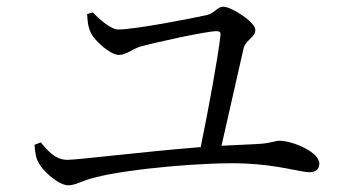

<svg xmlns="http://www.w3.org/2000/svg" viewBox="-20 -649 1040 573"><path d="M83 -217C85 -190 88 -175 96 -162C107 -140 154 -96 184 -96C207 -96 224 -110 262 -119C365 -146 601 -166 710 -161C811 -157 877 -135 903 -135C922 -135 933 -144 933 -161C933 -195 854 -229 813 -229C801 -229 788 -221 745 -219L641 -214L707 -505C714 -531 742 -537 742 -560C742 -583 671 -629 646 -629C629 -629 620 -609 597 -604C552 -594 383 -561 333 -561C310 -561 274 -594 257 -612L240 -607C241 -590 242 -570 251 -551C266 -523 311 -485 335 -485C356 -485 376 -503 399 -510C446 -523 596 -556 627 -556C636 -556 639 -552 638 -544C631 -479 601 -317 579 -210C403 -196 214 -172 181 -172C146 -172 123 -198 102 -224Z"/></svg>

Font: Source Han Serif KR
Style: Regular
Weight: 400
Designer: Ryoko NISHIZUKA 西塚涼子 (kana & ideographs); Frank Grießhammer (Latin, Greek & Cyrillic); Wenlong ZHANG 张文龙 (bopomofo); San
Foundry: Adobe
Version: Version 2.001;hotconv 1.1.0;makeotfexe 2.6.0